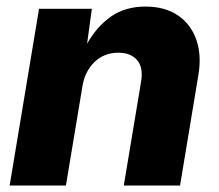

<svg xmlns="http://www.w3.org/2000/svg" viewBox="-20 -573 677 593"><path d="M234.4 -305.2 183.6 0H9.8L100.6 -545.9H263.7L249 -438Q279.3 -491.7 323.2 -522.2Q367.2 -552.7 429.2 -552.7Q489.3 -552.7 529.3 -525.6Q569.3 -498.5 586.2 -450.9Q603 -403.3 592.8 -341.8L536.1 0H362.3L415.5 -319.3Q423.3 -364.3 403.6 -387.2Q383.8 -410.2 345.7 -410.2Q301.3 -410.2 271.5 -381.1Q241.7 -352.1 234.4 -305.2Z"/></svg>

Font: Inter Extra Bold
Style: Italic
Weight: 800
Italic angle: -9.39999°
Designer: Rasmus Andersson
Foundry: rsms
Version: Version 4.000;git-3c8e0fc